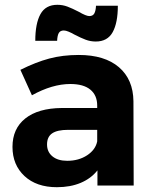

<svg xmlns="http://www.w3.org/2000/svg" viewBox="-20 -773 635 800"><path d="M386 0V-63Q359 -29 316 -11Q273 7 217 7Q132 7 82 -39.5Q32 -86 32 -161Q32 -237 85.5 -279.5Q139 -322 237 -323H385V-333Q385 -376 356.5 -399.5Q328 -423 273 -423Q198 -423 113 -376L65 -482Q129 -514 185 -529Q241 -544 308 -544Q416 -544 475.5 -493Q535 -442 536 -351L537 0ZM385 -184V-232H264Q219 -232 197.5 -217.5Q176 -203 176 -171Q176 -140 198.5 -121.5Q221 -103 260 -103Q308 -103 343 -126Q378 -149 385 -184ZM379 -600Q357 -600 337 -607.5Q317 -615 290 -629Q278 -636 266 -641Q254 -646 246 -646Q231 -646 225 -635.5Q219 -625 218 -603H127Q127 -675 148.5 -714Q170 -753 219 -753Q241 -753 261 -745.5Q281 -738 308 -724Q339 -706 352 -706Q367 -706 373 -717Q379 -728 380 -749H471Q471 -678 449.5 -639Q428 -600 379 -600Z"/></svg>

Font: Argentum Sans SemiBold
Style: Regular
Weight: 600
Designer: Julieta Ulanovsky (Modified by Cristiano Sobral)
Foundry: Julieta Ulanovsky
Version: Version 5.001;November 22, 2018;FontCreator 11.5.0.2425 64-b